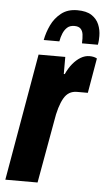

<svg xmlns="http://www.w3.org/2000/svg" viewBox="-60 -760 441 795"><g transform="rotate(5 161.0 -362.5)"><path d="M-7 0 85 -528H196V-457H200Q212 -483 227 -501Q242 -519 259.5 -529.5Q277 -540 296 -540Q304 -540 312 -538.5Q320 -537 327 -533L302 -388H257Q239 -388 225.5 -380Q212 -372 202.5 -355.5Q193 -339 185.5 -314.5Q178 -290 173 -257L127 0ZM229 -725Q267 -725 288.5 -711Q310 -697 319.5 -674.5Q329 -652 329 -626Q329 -617 328.5 -608.5Q328 -600 326 -590H260Q261 -612 259 -627Q257 -642 248.5 -650.5Q240 -659 223 -659Q204 -659 193 -649Q182 -639 175.5 -623.5Q169 -608 166 -590H101Q107 -622 121.5 -652.5Q136 -683 162.5 -704Q189 -725 229 -725Z"/></g></svg>

Font: Archivo ExtraCondensed ExtraBold
Style: Italic
Weight: 800
Width: 2
Italic angle: -10°
Designer: Hector Gatti
Foundry: Omnibus-Type
Version: Version 2.001